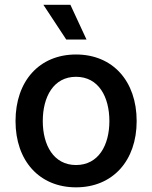

<svg xmlns="http://www.w3.org/2000/svg" viewBox="-20 -784 645 815"><path d="M302.7 11.2C458.5 11.2 560.1 -101.6 560.1 -270C560.1 -439.9 458.5 -552.7 302.7 -552.7C147 -552.7 45.9 -439.9 45.9 -270C45.9 -101.6 147 11.2 302.7 11.2ZM302.7 -83.5C207.5 -83.5 161.6 -168 161.6 -270C161.6 -373.5 207.5 -458 302.7 -458C398.4 -458 444.3 -373 444.3 -270C444.3 -168 398.4 -83.5 302.7 -83.5ZM261.2 -616.2H347.2L278.8 -763.7H164.1Z"/></svg>

Font: Raveo Medium
Style: Regular
Weight: 500
Designer: Jakub Foglar, Rasmus Andersson (Inter)
Foundry: Jakubfoglar.com
Version: Version 1.100;Glyphs 3.2.3 (3260)